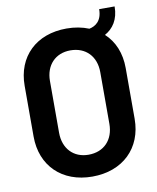

<svg xmlns="http://www.w3.org/2000/svg" viewBox="-87 -839 750 917"><g transform="rotate(-10 288.5 -381.0)"><path d="M287 10C435 10 533 -85 533 -227V-473C533 -545 508 -605 463 -646C503 -668 532 -708 532 -772H457C457 -714 424 -694 395 -688C363 -701 327 -708 287 -708C140 -708 43 -615 43 -473V-227C43 -85 140 10 287 10ZM166 -224V-475C166 -551 214 -602 287 -602C362 -602 410 -551 410 -475V-224C410 -147 362 -96 287 -96C214 -96 166 -147 166 -224Z"/></g></svg>

Font: Vanilla Cream
Style: Bold
Weight: 700
Designer: Jeremy Tribby, Jinavaṁso
Foundry: Tribby Type
Version: Version 1.422;Glyphs 3.1.2 (3151)